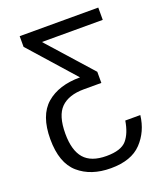

<svg xmlns="http://www.w3.org/2000/svg" viewBox="-163 -819 969 1131"><g transform="rotate(-20 322.0 -253.5)"><path d="M453.6 -357.4V-287.6H342.8Q248 -287.1 200 -239.5Q151.9 -191.9 151.9 -78.6Q151.9 25.9 196 76.7Q240.2 127.4 335.9 127.4Q427.7 127.4 462.9 86.2Q498 44.9 510.3 -31.2H604.5Q592.8 68.8 528.3 136.5Q463.9 204.1 335.9 204.1Q211.4 204.1 134.5 137.2Q57.6 70.3 57.6 -78.6Q57.6 -227.1 135 -294.2Q212.4 -361.3 346.7 -361.3L95.7 -644V-710.9H588.4V-633.8H207Z"/></g></svg>

Font: LXGW WenKai Screen R
Style: Regular
Weight: 400
Designer: Fontworks Inc.
Version: Version 1.235;May 31, 2022